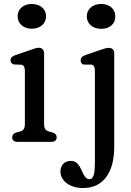

<svg xmlns="http://www.w3.org/2000/svg" viewBox="-20 -716 663 969"><path d="M140 -571C183 -571 212.5 -597 212.5 -634C212.5 -670.5 183 -696 140 -696C98.5 -696 69 -670.5 69 -634C69 -597 98.5 -571 140 -571ZM491.5 -570.5C533.5 -570.5 562 -595.5 562 -633.5C562 -669 533.5 -696 491.5 -696C446.5 -696 418 -669 418 -633.5C418 -597 446.5 -570.5 491.5 -570.5ZM202.5 -446C202.5 -463.5 192.5 -475 176 -475C163 -475 148.5 -469 130 -462.5L57 -437.5C41 -432 33 -423.5 33 -412C33 -401 41 -391 53.5 -390.5L85 -389.5C98.5 -389 105.5 -379 105.5 -358.5V-89.5C105.5 -66.5 97 -56.5 82 -52.5L62.5 -47.5C49.5 -44 41.5 -35 41.5 -23C41.5 -8 51.5 0 69 0H238.5C256 0 266 -8 266 -23C266 -35 259 -43.5 245 -47.5L226.5 -52.5C210.5 -57 202.5 -66.5 202.5 -89.5ZM399.5 233C500.5 233 556.5 155.5 556.5 25V-446.5C556.5 -464.5 546 -474.5 529.5 -474.5C517.5 -474.5 502 -469.5 483.5 -463L411 -438C394.5 -432.5 387 -423.5 387 -411.5C387 -399.5 394 -390 406 -390H438C452.5 -390 459 -379 459 -358.5V102.5C459 151.5 454.5 188.5 432 188.5C389.5 188.5 397.5 96 338 96C305 96 285 118 285 150.5C285 193 328 233 399.5 233Z"/></svg>

Font: dr Title
Style: Regular
Weight: 400
Version: Version 1.000;hotconv 1.0.109;makeotfexe 2.5.65596